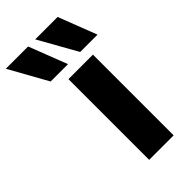

<svg xmlns="http://www.w3.org/2000/svg" viewBox="-375 -852 915 915"><g transform="rotate(-45 82.0 -395.0)"><path d="M46 0V-544H211V0ZM-22 -596 -130 -790H20L95 -596ZM177 -596 68 -790H219L294 -596Z"/></g></svg>

Font: Georama
Style: Bold
Weight: 700
Designer: Jean-Baptiste Levee
Foundry: Production Type
Version: Version 1.000